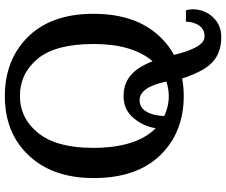

<svg xmlns="http://www.w3.org/2000/svg" viewBox="-92 -690 950 807"><g transform="rotate(-90 383.5 -287.0)"><path d="M456.5 2.9Q421.4 9.8 383.3 9.8Q230 9.8 134 -89.1Q38.1 -188 38.1 -368.7Q38.1 -549.3 142.6 -651.4Q235.8 -742.2 382.3 -742.2Q528.8 -742.2 624 -652.3Q728.5 -553.2 728.5 -369.6Q728.5 -186 627 -85Q595.2 -52.7 555.7 -31.2Q578.6 61.5 607.4 86.9Q619.1 97.2 634.8 97.2Q664.1 97.2 679.7 73.5Q695.3 49.8 695.3 19H743.2Q747.6 32.7 747.6 48.8Q747.6 64.9 743.2 80.6Q733.4 117.2 703.9 142.3Q674.3 167.5 629.9 167.5Q553.7 167.5 511.7 116.2Q481.9 80.1 456.5 2.9ZM529.3 -121.1Q601.6 -207 601.6 -368.2Q601.6 -529.3 539.6 -604Q477.5 -678.7 383.3 -678.7Q289.1 -678.7 227.1 -601.6Q165 -524.4 165 -371.1Q165 -190.4 247.6 -107.9Q255.4 -159.7 290.5 -201.4Q325.7 -243.2 382.3 -243.2Q463.9 -243.2 506.8 -168Q519.5 -146 529.3 -121.1ZM298.8 -72.3Q368.2 -39.1 443.8 -63Q420.4 -175.8 365.2 -175.8Q335 -175.8 317.9 -148.2Q300.8 -120.6 298.8 -72.3Z"/></g></svg>

Font: Arbutus Slab
Style: Regular
Weight: 400
Designer: Karolina Lach
Foundry: Karolina Lach
Version: Version 1.001; ttfautohint (v0.92) -l 10 -r 16 -G 200 -x 7 -